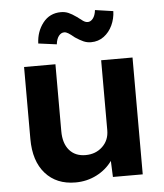

<svg xmlns="http://www.w3.org/2000/svg" viewBox="-54 -809 738 866"><g transform="rotate(-5 315.0 -375.5)"><path d="M253 10Q167 10 117 -46.5Q67 -103 67 -203V-529H209V-226Q209 -171 235.5 -140Q262 -109 309 -109Q355 -109 385.5 -138Q416 -167 416 -212V-529H558V0H423L420 -73Q393 -35 349 -12.5Q305 10 253 10ZM378 -614Q360 -614 344 -621Q328 -628 307 -642Q289 -657 279 -663Q269 -669 261 -669Q247 -669 236.5 -656Q226 -643 223 -618L140 -629Q142 -683 172.5 -722Q203 -761 254 -761Q272 -761 287.5 -754.5Q303 -748 324 -733Q339 -721 350 -713.5Q361 -706 371 -706Q384 -706 394.5 -719Q405 -732 408 -757L490 -745Q489 -711 475 -681Q461 -651 436 -632.5Q411 -614 378 -614Z"/></g></svg>

Font: Lexend Deca SemiBold
Style: Regular
Weight: 600
Designer: Bonnie Shaver-Troup, Thomas Jockin
Foundry: Lexend
Version: Version 1.008; ttfautohint (v1.8.4.7-5d5b)